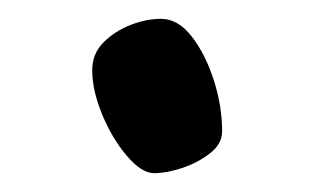

<svg xmlns="http://www.w3.org/2000/svg" viewBox="-20 -470 333 204"><path d="M78 -395.4Q78 -413 90 -425Q102 -437 118.7 -443.5Q135.5 -450 151.1 -450Q169 -450 183.5 -431.5Q198 -413 207 -385.3Q216 -357.6 216 -330.5Q216 -317 203 -307Q190 -297 173.5 -291.5Q157 -286 143.7 -286Q130.4 -286 114.7 -304.5Q99 -323 88.5 -348.5Q78 -374 78 -395.4Z"/></svg>

Font: Noto Sans Thaana
Style: Regular
Weight: 400
Designer: Monotype Design Team
Foundry: Monotype Imaging Inc.
Version: Version 2.001